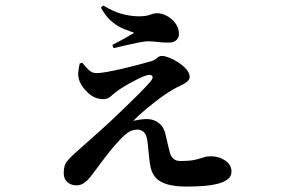

<svg xmlns="http://www.w3.org/2000/svg" viewBox="-20 -636 1040 707"><path d="M283.2 -405Q293.4 -391.1 306.2 -378.9Q319.1 -366.7 335.2 -366.7Q349.1 -366.7 374.9 -371.3Q400.6 -375.9 431.3 -383.1Q462 -390.2 490.7 -397.9Q519.5 -405.7 538.4 -411.1Q551 -415.1 558.3 -422.6Q565.7 -430 576.9 -430Q587.1 -430 603.9 -423.3Q620.8 -416.7 637.8 -405.3Q654.9 -393.9 666.6 -380.4Q678.4 -366.9 678.4 -352.4Q678.4 -342.5 668.1 -334.5Q657.8 -326.6 643.4 -320.1Q629 -313.6 616 -305.8Q599.2 -296.7 573.1 -277.6Q546.9 -258.4 519.6 -235.7Q492.3 -212.9 470.5 -191.2Q481.5 -193.4 494.8 -195.5Q508 -197.6 520.7 -197.6Q547.2 -197.6 565.7 -182.3Q584.1 -166.9 589 -143Q593.5 -124.3 598.5 -102.3Q603.6 -80.3 606.4 -70.7Q611.5 -57 620.3 -50.1Q629.2 -43.2 644 -43.2Q678.8 -43.2 697.7 -47.5Q716.5 -51.9 729 -56.3Q741.5 -60.6 756.2 -60.6Q786.3 -60.6 809.3 -44.9Q832.4 -29.1 832.4 -4Q832.4 12.9 819.1 23.5Q805.9 34.2 782.5 40.4Q759.1 46.5 729.7 48.8Q700.3 51 666.9 51Q621.8 51 593.3 42Q564.8 33.1 550.5 14.9Q536.2 -3.4 532.2 -32.2Q528.9 -56 526.9 -78.3Q525 -100.6 522.2 -120.6Q518.9 -141.1 509.2 -149.9Q499.5 -158.8 486 -158.8Q465.4 -158.8 449.1 -146.4Q432.8 -134.1 417 -116.4Q392.4 -90.3 366.1 -55.4Q339.8 -20.6 320.4 5.5Q306.4 24.9 292.5 35.7Q278.5 46.6 261.2 46.6Q242.7 46.6 228.7 35Q214.7 23.4 214.7 2.4Q214.7 -26.8 225.3 -40.3Q235.9 -53.8 256.1 -72.2Q272.1 -86.7 295.7 -107.3Q319.3 -127.8 343.2 -149.6Q367.1 -171.4 384.2 -186.8Q412.5 -213.3 441.4 -241.3Q470.4 -269.3 494.7 -293.8Q519.1 -318.3 532.9 -334.4Q546 -349.2 540.3 -356.5Q534.6 -363.8 516.3 -357.4Q507.3 -354.8 491.1 -347Q474.9 -339.1 456.6 -328.9Q438.2 -318.6 420.6 -307.2Q400.1 -292.9 388.6 -281.9Q377.2 -270.9 360.4 -270.9Q329.1 -270.9 304.5 -293.7Q279.9 -316.5 271.9 -339.8Q266.8 -354.9 268.3 -370.6Q269.9 -386.2 273.4 -402ZM351.5 -608 360.3 -615.8Q398 -592.8 429.3 -584.6Q460.7 -576.4 488.9 -575.9Q515.9 -575.6 531.7 -581.5Q547.5 -587.4 557.2 -587.4Q577 -587.4 595.8 -576.8Q614.6 -566.3 626.8 -548.9Q639.1 -531.5 639.1 -510.3Q639.1 -498.2 629.8 -488.7Q620.5 -479.2 601.4 -479.2Q579 -479.2 560.7 -481.4Q542.5 -483.6 527.9 -483.8Q513.8 -484.2 489.9 -479.4Q466 -474.6 441.3 -468.8Q416.6 -463 398.4 -458.7L393.6 -470.6Q417.3 -482.5 438 -494.2Q458.6 -506 474.2 -515.2Q460 -520.4 438.3 -528.5Q416.7 -536.5 393.7 -554.9Q370.8 -573.2 351.5 -608Z"/></svg>

Font: Source Han Serif JP VF
Style: Regular
Weight: 250
Designer: Ryoko NISHIZUKA 西塚涼子 (kana & ideographs); Frank Grießhammer (Latin, Greek & Cyrillic); Wenlong ZHANG 张文龙 (bopomofo); San
Foundry: Adobe
Version: Version 2.001;hotconv 1.1.0;makeotfexe 2.6.0